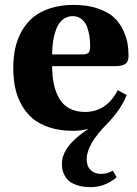

<svg xmlns="http://www.w3.org/2000/svg" viewBox="-20 -522 559 784"><path d="M192.9 -299.8H316.9Q334.5 -299.8 341.3 -306.6Q348.1 -313.5 348.1 -333Q348.1 -353.5 345.5 -372.6Q342.8 -391.6 335.7 -411.6Q328.6 -431.6 313.5 -443.8Q298.3 -456.1 276.9 -456.1Q253.4 -456.1 236.3 -442.1Q219.2 -428.2 210.2 -404.5Q201.2 -380.9 197 -354.7Q192.9 -328.6 192.9 -299.8ZM34.2 -245.1Q34.2 -288.6 42.5 -325.9Q50.8 -363.3 69.3 -396Q87.9 -428.7 116 -451.9Q144 -475.1 186 -488.5Q228 -502 280.8 -502Q335.9 -502 377.9 -487.8Q419.9 -473.6 443.4 -452.6Q466.8 -431.6 481.2 -402.3Q495.6 -373 500.2 -347.4Q504.9 -321.8 504.9 -293.9Q504.9 -270.5 492.2 -261.2Q479.5 -252 451.2 -252H192.9Q192.9 -210.9 200 -178.2Q207 -145.5 222.2 -119.4Q237.3 -93.3 263.9 -79.1Q290.5 -64.9 327.1 -64.9Q414.6 -64.9 460.9 -153.8L497.1 -133.8Q484.9 -101.6 462.4 -70.3Q439.9 -39.1 418.9 -18.1Q334 66.9 334 127.9Q334 156.7 350.1 172.4Q366.2 188 392.1 188Q418.5 188 440.9 174.8L456.1 202.1Q407.7 242.2 351.1 242.2Q321.8 242.2 299.6 235.6Q277.3 229 264.9 219.5Q252.4 210 244.9 196.3Q237.3 182.6 235.1 171.1Q232.9 159.7 232.9 147Q232.9 73.7 341.8 3.9Q309.1 12.2 278.8 12.2Q224.6 12.2 182.1 -1.7Q139.6 -15.6 112.3 -39.1Q85 -62.5 66.9 -95.9Q48.8 -129.4 41.5 -166Q34.2 -202.6 34.2 -245.1Z"/></svg>

Font: Linguistics Pro
Style: Bold
Weight: 700
Designer: Stefan Peev, Context Ltd
Foundry: Stefan Peev, Context Ltd
Version: Version 001.000